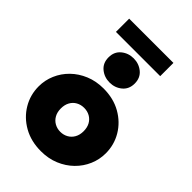

<svg xmlns="http://www.w3.org/2000/svg" viewBox="-278 -1064 1190 1190"><g transform="rotate(45 317.5 -469.0)"><path d="M317.5 15Q230.5 15 164.2 -22.5Q98 -60 60.8 -122.5Q23.5 -185 23.5 -260Q23.5 -314 44.8 -363.5Q66 -413 105.2 -451.5Q144.5 -490 198.5 -512.5Q252.5 -535 317.5 -535Q404.5 -535 470.8 -497.5Q537 -460 574.2 -397.5Q611.5 -335 611.5 -260Q611.5 -206 590.2 -156.5Q569 -107 529.8 -68.5Q490.5 -30 436.8 -7.5Q383 15 317.5 15ZM317.5 -155Q345.5 -155 368.2 -167.8Q391 -180.5 404.2 -204Q417.5 -227.5 417.5 -260Q417.5 -292.5 404.5 -316Q391.5 -339.5 368.8 -352.2Q346 -365 317.5 -365Q289 -365 266.2 -352.2Q243.5 -339.5 230.5 -316Q217.5 -292.5 217.5 -260Q217.5 -227.5 230.8 -204Q244 -180.5 266.8 -167.8Q289.5 -155 317.5 -155ZM317.5 -587Q271 -587 236.8 -615.2Q202.5 -643.5 202.5 -693Q202.5 -742.5 236.8 -770.8Q271 -799 317.5 -799Q364 -799 398.2 -770.8Q432.5 -742.5 432.5 -693Q432.5 -643.5 398.2 -615.2Q364 -587 317.5 -587ZM123.5 -837V-953H511.5V-837Z"/></g></svg>

Font: Geologica Black
Style: Regular
Weight: 900
Designer: Sindre Bremnes, Frode Helland
Foundry: Monokrom Skriftforlag AS
Version: Version 1.010;gftools[0.9.28]